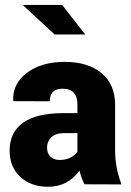

<svg xmlns="http://www.w3.org/2000/svg" viewBox="-20 -728 518 759"><path d="M170.4 10.3Q102.1 10.3 60.1 -28.8Q18.1 -67.9 18.1 -132.8Q18.1 -205.1 71.3 -242.9Q124.5 -280.8 231.9 -280.8H286.1V-314.5Q286.1 -377.4 227.5 -377.4Q176.8 -377.4 176.8 -327.6L33.2 -328.1L32.2 -330.6Q29.3 -397 86.4 -440.2Q143.6 -483.4 235.6 -483.4Q327.6 -483.4 381.3 -439Q435.1 -394.5 435.1 -313.5V-134.3Q435.1 -63 460.4 1L314 0.5Q300.8 -24.9 294.4 -53.7Q248 10.3 170.4 10.3ZM215.8 -95.7Q260.3 -95.7 286.1 -127.4V-201.7H233.4Q199.7 -201.7 182.9 -185.3Q166 -168.9 166 -144.8Q166 -120.6 179.9 -108.2Q193.8 -95.7 215.8 -95.7ZM225.6 -708.5 316.9 -591.8H195.8L72.3 -706.1L72.8 -708.5Z"/></svg>

Font: Yantramanav Black
Style: Regular
Weight: 900
Version: Version 1.001;PS 1.0;hotconv 1.0.72;makeotf.lib2.5.5900; ttf